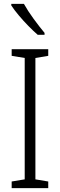

<svg xmlns="http://www.w3.org/2000/svg" viewBox="-20 -1018 309 987"><path d="M228 -51H40V-85L107 -96V-720L40 -731V-765H228V-731L162 -720V-96L228 -85ZM103 -998Q123 -962 153 -921Q183 -880 209 -849V-839H174Q152 -858 126 -884.5Q100 -911 76.5 -939Q53 -967 38 -990V-998Z"/></svg>

Font: Noto Sans Tamil UI Condensed Light
Style: Regular
Weight: 300
Width: 3
Designer: Jelle Bosma - Monotype Design Team
Foundry: Monotype Imaging Inc.
Version: Version 2.004; ttfautohint (v1.8.4.7-5d5b)